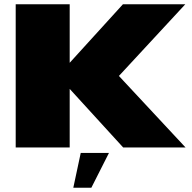

<svg xmlns="http://www.w3.org/2000/svg" viewBox="-20 -695 904 905"><path d="M54 0H308.5V-276L560.5 0H854.5L540.5 -337L853.5 -675H559.5L308.5 -399V-675H54ZM325.5 190H410.5L493.5 26H360.5Z"/></svg>

Font: Anybody Expanded Black
Style: Regular
Weight: 900
Width: 7
Designer: Tyler Finck
Foundry: Etcetera Type Company
Version: Version 1.113;gftools[0.9.25]